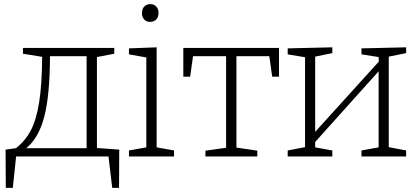

<svg xmlns="http://www.w3.org/2000/svg" viewBox="-20 -757 2026 929"><path d="M449 -41 557 -33 556 152H523L505 0H58L42 152H8L7 -33L57 -40Q101 -74 128 -124Q155 -174 169 -259.5Q183 -345 184 -482L91 -497V-525H533V-497L449 -481ZM222 -485Q221 -294 194 -191.5Q167 -89 107 -40H399V-485Z M738 -528V-44L822 -29V0H604V-29L688 -44V-479L604 -494V-523ZM667 -693Q667 -714 678 -725.5Q689 -737 707 -737Q725 -737 736 -725.5Q747 -714 747 -694Q747 -674 735.5 -662.5Q724 -651 706 -651Q689 -651 678 -662.5Q667 -674 667 -693Z M867 -386V-525H1330V-386H1297L1283 -485H1124V-43L1225 -28V0H974V-28L1074 -42V-485H914L900 -386Z M1945 -528V-500L1861 -483V-45L1945 -29V0H1729V-29L1812 -44V-412L1505 -70V-44L1588 -29V0H1372V-29L1456 -45V-480L1372 -494V-523L1588 -528V-500L1505 -483V-119L1813 -459L1812 -481L1729 -494V-523Z"/></svg>

Font: Bitter Pro Light
Style: Regular
Weight: 300
Designer: Sol Matas, and Bitter project Authors
Foundry: Sol Matas
Version: Version 1.010